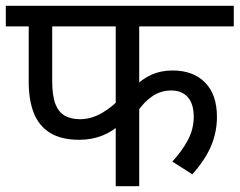

<svg xmlns="http://www.w3.org/2000/svg" viewBox="-20 -642 826 662"><path d="M460 -551V-313L442 -341Q470 -370 502.5 -384.5Q535 -399 575 -399Q646 -399 687 -357.5Q728 -316 728 -239Q728 -186 707.5 -138Q687 -90 643 -41L574 -85Q607 -120 627.5 -158.5Q648 -197 648 -239Q648 -284 627.5 -307Q607 -330 571 -330Q534 -330 505 -310Q476 -290 454 -257L460 -293V0H379V-238L395 -215Q371 -190 334 -175Q297 -160 253 -160Q191 -160 152.5 -184Q114 -208 96.5 -252.5Q79 -297 79 -360V-551H0V-622H786V-551ZM160 -551V-362Q160 -312 171 -283.5Q182 -255 203.5 -243Q225 -231 256 -231Q295 -231 332.5 -253Q370 -275 397 -306L379 -252V-551Z"/></svg>

Font: lhindi15
Style: Regular
Weight: 400
Designer: Jelle Bosma - Monotype Design Team
Foundry: Monotype Imaging Inc.
Version: Version 2.006